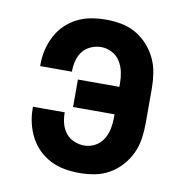

<svg xmlns="http://www.w3.org/2000/svg" viewBox="-66 -591 632 661"><g transform="rotate(10 250.0 -260.0)"><path d="M253 8Q227 8 201.5 3.5Q176 -1 153 -12.5Q130 -24 111.5 -42Q93 -60 81 -83Q69 -106 63 -131Q57 -156 57 -182V-189H168V-186Q168 -167 173 -149Q178 -131 189 -117Q200 -103 217.5 -95.5Q235 -88 253 -88Q273 -88 291 -97.5Q309 -107 319.5 -124Q330 -141 334 -160.5Q338 -180 338 -200V-212H193V-308H338V-320Q338 -340 334 -359.5Q330 -379 319.5 -396Q309 -413 291 -422.5Q273 -432 253 -432Q235 -432 217.5 -424.5Q200 -417 189 -403Q178 -389 173 -371Q168 -353 168 -334V-331H57V-338Q57 -364 63 -389Q69 -414 81 -437Q93 -460 111.5 -478Q130 -496 153 -507.5Q176 -519 201.5 -523.5Q227 -528 253 -528Q280 -528 307 -523Q334 -518 357.5 -504.5Q381 -491 399.5 -470.5Q418 -450 429.5 -425.5Q441 -401 445 -374Q449 -347 449 -320V-200Q449 -173 445 -146Q441 -119 429.5 -94.5Q418 -70 399.5 -49.5Q381 -29 357.5 -15.5Q334 -2 307 3Q280 8 253 8Z"/></g></svg>

Font: Iosevka Term
Style: Bold
Weight: 700
Monospace: yes
Designer: Belleve Invis
Foundry: Belleve Invis
Version: Version 30.0.1